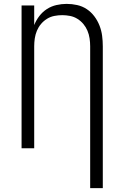

<svg xmlns="http://www.w3.org/2000/svg" viewBox="-20 -763 640 988"><path d="M444 205V-525Q444 -545 441 -565.5Q438 -586 430 -605Q422 -624 409 -639.5Q396 -655 378.5 -666Q361 -677 340.5 -681Q320 -685 300 -685Q280 -685 259.5 -681Q239 -677 221.5 -666Q204 -655 191 -639.5Q178 -624 170 -605Q162 -586 159 -565.5Q156 -545 156 -525V0H91V-735H156V-634Q166 -659 182.5 -680.5Q199 -702 221.5 -716.5Q244 -731 270.5 -737Q297 -743 323 -743Q350 -743 377 -737Q404 -731 426.5 -716Q449 -701 465.5 -679Q482 -657 492 -631.5Q502 -606 505.5 -579Q509 -552 509 -525V205Z"/></svg>

Font: Iosevka Curly Light Extended
Style: Regular
Weight: 300
Width: 7
Monospace: yes
Designer: Belleve Invis
Foundry: Belleve Invis
Version: Version 11.1.0; ttfautohint (v1.8.3)